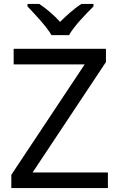

<svg xmlns="http://www.w3.org/2000/svg" viewBox="-20 -964 612 984"><path d="M244 -784H334C358 -829 421 -893 459 -931V-944H397C362 -921 324 -888 288 -852C255 -888 216 -921 181 -944H121V-931C157 -893 218 -829 244 -784ZM533 0V-80H147L523 -646V-714H50V-634H414L38 -68V0Z"/></svg>

Font: Noto Sans Hebrew Droid
Style: Bold
Weight: 700
Designer: Monotype Design Team
Foundry: Monotype Imaging Inc.
Version: Version 1.100